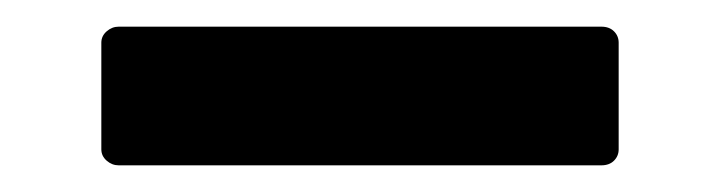

<svg xmlns="http://www.w3.org/2000/svg" viewBox="-20 -383 540 144"><path d="M69 -259Q64 -259 60 -262.5Q56 -266 56 -271V-351Q56 -356 60 -359.5Q64 -363 69 -363H431Q437 -363 440.5 -359.5Q444 -356 444 -351V-271Q444 -266 440.5 -262.5Q437 -259 431 -259Z"/></svg>

Font: NanumGothicCoding
Style: Bold
Weight: 700
Monospace: yes
Designer: Kwon Bruce; Nicolas Noh; Sung-woo Choi; Go-un Cha; Soo-hyun Park;
Foundry: NHN Corporation
Version: Version 2.000;PS 1;hotconv 1.0.49;makeotf.lib2.0.14853